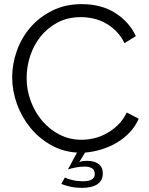

<svg xmlns="http://www.w3.org/2000/svg" viewBox="-20 -734 723 930"><path d="M294 126Q308 133 332 138.5Q356 144 382 144Q439 144 439 109Q439 89 425.5 81Q412 73 389 73Q368 73 345 77.5Q322 82 309 87L353 5Q284 1 226 -32Q168 -65 126.5 -116Q85 -167 62 -230.5Q39 -294 39 -360Q39 -424 61.5 -487.5Q84 -551 127 -601Q170 -651 233 -682.5Q296 -714 376 -714Q471 -714 538.5 -671Q606 -628 638 -559L583 -525Q566 -560 541.5 -584Q517 -608 489 -623Q461 -638 431 -644.5Q401 -651 372 -651Q308 -651 259 -625Q210 -599 176.5 -557Q143 -515 126 -462.5Q109 -410 109 -356Q109 -297 129.5 -243Q150 -189 185.5 -147.5Q221 -106 269.5 -81.5Q318 -57 375 -57Q405 -57 436.5 -64.5Q468 -72 497.5 -88.5Q527 -105 552 -129.5Q577 -154 594 -189L652 -159Q636 -122 608 -92.5Q580 -63 545 -42.5Q510 -22 470.5 -10Q431 2 392 5L364 51Q373 47 383.5 46Q394 45 402 45Q437 45 457.5 60.5Q478 76 478 106Q478 140 452 158Q426 176 376 176Q347 176 322 170.5Q297 165 277 157Z"/></svg>

Font: Oxford Sans
Style: Regular
Weight: 400
Designer: Matt McInerney, Pablo Impallari, Rodrigo Fuenzalida
Foundry: Matt McInerney, Pablo Impallari, Rodrigo Fuenzalida
Version: Version 3.000g; ttfautohint (v1.5) -l 8 -r 28 -G 28 -x 14 -D